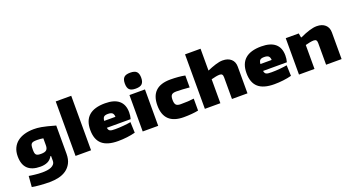

<svg xmlns="http://www.w3.org/2000/svg" viewBox="-61 -1643 4911 2676"><g transform="rotate(-20 2394.5 -305.0)"><path d="M332 220Q297 220 259 218.5Q221 217 186 214Q151 211 120.5 207.5Q90 204 69 199L82 39Q97 42 119 45Q141 48 166.5 51Q192 54 220.5 56Q249 58 278 58Q315 58 349.5 53.5Q384 49 411 37Q438 25 454 5Q470 -15 470 -46V-116H460Q434 -68 389 -47Q344 -26 282 -26Q157 -26 94 -86.5Q31 -147 31 -270Q31 -339 55.5 -391.5Q80 -444 124.5 -479Q169 -514 231.5 -532Q294 -550 371 -550Q396 -550 421.5 -548Q447 -546 481.5 -540Q516 -534 564.5 -522Q613 -510 683 -490V-71Q683 11 653.5 67Q624 123 575 157Q526 191 462.5 205.5Q399 220 332 220ZM351 -191Q408 -191 430.5 -212Q453 -233 453 -278V-384Q413 -392 364 -392Q331 -392 311 -388.5Q291 -385 279.5 -373.5Q268 -362 264.5 -341Q261 -320 261 -285Q261 -257 264.5 -238.5Q268 -220 278 -209.5Q288 -199 305.5 -195Q323 -191 351 -191Z M791 -808H1021V0H791Z M1421 9Q1261 9 1184 -59Q1107 -127 1107 -268Q1107 -549 1426 -549Q1562 -549 1631.5 -490Q1701 -431 1701 -316Q1701 -264 1688 -219H1335Q1338 -200 1344.5 -188.5Q1351 -177 1363 -171Q1375 -165 1394.5 -163Q1414 -161 1442 -161Q1469 -161 1501.5 -162.5Q1534 -164 1565.5 -167Q1597 -170 1625 -173.5Q1653 -177 1671 -181L1677 -22Q1620 -7 1554 1Q1488 9 1421 9ZM1414 -396Q1372 -396 1354.5 -380.5Q1337 -365 1333 -322H1500Q1498 -362 1479 -379Q1460 -396 1414 -396Z M1902 -594Q1836 -594 1808.5 -621.5Q1781 -649 1781 -712Q1781 -774 1808.5 -802Q1836 -830 1902 -830Q1970 -830 1997 -801Q2024 -772 2024 -712Q2024 -652 1997 -623Q1970 -594 1902 -594ZM1787 -540H2017V0H1787Z M2396 9Q2103 9 2103 -270Q2103 -549 2396 -549Q2456 -549 2513 -544Q2570 -539 2612 -530V-353Q2558 -358 2510 -361Q2462 -364 2418 -364Q2392 -364 2375 -359.5Q2358 -355 2347.5 -344.5Q2337 -334 2332.5 -316.5Q2328 -299 2328 -272Q2328 -218 2347 -197Q2366 -176 2416 -176Q2479 -176 2523 -178.5Q2567 -181 2612 -187V-10Q2570 -1 2513 4Q2456 9 2396 9Z M2709 -808H2939V-484Q3006 -513 3065.5 -531.5Q3125 -550 3170 -550Q3249 -550 3295 -509Q3341 -468 3341 -396V0H3111V-321Q3111 -351 3100 -364Q3089 -377 3063 -377Q3042 -377 3008 -371Q2974 -365 2939 -355V0H2709Z M3738 9Q3578 9 3501 -59Q3424 -127 3424 -268Q3424 -549 3743 -549Q3879 -549 3948.5 -490Q4018 -431 4018 -316Q4018 -264 4005 -219H3652Q3655 -200 3661.5 -188.5Q3668 -177 3680 -171Q3692 -165 3711.5 -163Q3731 -161 3759 -161Q3786 -161 3818.5 -162.5Q3851 -164 3882.5 -167Q3914 -170 3942 -173.5Q3970 -177 3988 -181L3994 -22Q3937 -7 3871 1Q3805 9 3738 9ZM3731 -396Q3689 -396 3671.5 -380.5Q3654 -365 3650 -322H3817Q3815 -362 3796 -379Q3777 -396 3731 -396Z M4105 -540H4298L4309 -477H4319Q4393 -512 4456 -531Q4519 -550 4566 -550Q4645 -550 4691 -509Q4737 -468 4737 -396V0H4507V-321Q4507 -351 4496 -364Q4485 -377 4459 -377Q4436 -377 4401.5 -370.5Q4367 -364 4335 -355V0H4105Z"/></g></svg>

Font: Encode Sans Wide
Style: Black
Weight: 900
Designer: Pablo Impallari, Andres Torresi
Foundry: Pablo Impallari, Andres Torresi
Version: Version 1.000; ttfautohint (v1.00) -l 8 -r 50 -G 200 -x 14 -